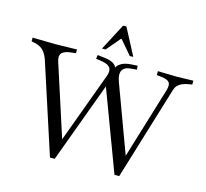

<svg xmlns="http://www.w3.org/2000/svg" viewBox="-144 -1088 1337 1245"><g transform="rotate(15 524.5 -465.5)"><path d="M295 9 99 -594Q86 -633 64.5 -654.5Q43 -676 8 -683L-15 -688V-713L135 -710L283 -713V-688L255 -685Q204 -680 188.5 -659.5Q173 -639 188 -598L352 -91H328L515 -599Q528 -635 514 -655Q500 -675 458 -681L418 -687L422 -713L464 -708Q505 -704 527.5 -691Q550 -678 555 -656L545 -646Q561 -707 653 -711L690 -713L692 -687L654 -684Q610 -681 596 -655Q582 -629 599 -582L779 -95H756L913 -610Q923 -646 911.5 -662Q900 -678 859 -683L826 -687V-713L958 -710L1064 -713V-687L1040 -683Q1016 -679 998 -671Q980 -663 968.5 -650.5Q957 -638 952 -621L760 9H728L520 -546L532 -547L327 9ZM438 -761 532 -940H554L648 -761H624L546 -853H540L462 -761Z"/></g></svg>

Font: Baskervville SC
Style: Regular
Weight: 400
Designer: Alexis Faudot, Rémi Forte, Morgane Pierson, Rafael Ribas, Tanguy Vanlaeys, Rosalie Wagner, Thomas Huot-Marchand
Foundry: ANRT
Version: Version 1.100